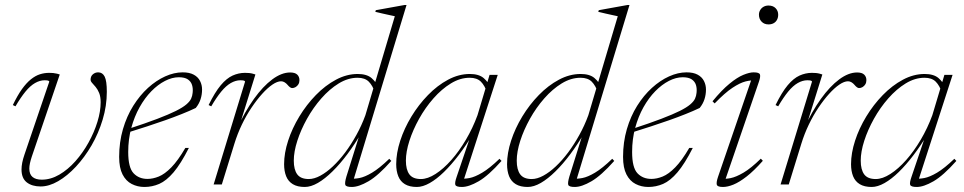

<svg xmlns="http://www.w3.org/2000/svg" viewBox="-20 -733 3832 763"><path d="M404.5 -368Q404.5 -312.5 388 -257.8Q371.5 -203 343.8 -155.2Q316 -107.5 281.8 -70.8Q247.5 -34 211.2 -13Q175 8 141.5 8Q107.5 8 86.5 -8.2Q65.5 -24.5 65.5 -59.5Q65.5 -84.5 77 -118L176 -409Q174.5 -412 170 -413Q165.5 -414 157 -414Q138.5 -414 119.2 -403Q100 -392 81 -368.8Q62 -345.5 41.5 -310.5L31 -315.5Q49.5 -354 67.2 -378.8Q85 -403.5 102.8 -417.8Q120.5 -432 138.5 -437.8Q156.5 -443.5 175.5 -443.5Q183.5 -443.5 191.5 -442.8Q199.5 -442 206.5 -440.2Q213.5 -438.5 217.5 -437L106.5 -111Q101.5 -96 99 -84.2Q96.5 -72.5 96.5 -63Q96.5 -40.5 109.2 -29.8Q122 -19 146 -19Q181.5 -19 215.8 -39Q250 -59 279.8 -92.5Q309.5 -126 332 -166.8Q354.5 -207.5 367.2 -249Q380 -290.5 380 -326.5Q380 -349 374 -363.5Q368 -378 360 -387.5Q352 -397 346 -403.5Q340 -410 340 -416.5Q340 -430 349.2 -437.8Q358.5 -445.5 370 -445.5Q387.5 -445.5 396 -428.5Q404.5 -411.5 404.5 -368Z M690.5 -426Q664 -426 635.8 -411.5Q607.5 -397 581.5 -370.5Q555.5 -344 534.8 -307Q514 -270 501.8 -225Q489.5 -180 489.5 -129Q489.5 -67 510.8 -44.5Q532 -22 566 -22Q587.5 -22 611 -31.5Q634.5 -41 660.8 -67.8Q687 -94.5 716.5 -145H730.5Q698.5 -82 669.8 -48.2Q641 -14.5 612.8 -2.2Q584.5 10 554 10Q526.5 10 503.5 -1.8Q480.5 -13.5 467 -39.8Q453.5 -66 453.5 -109.5Q453.5 -168 468.5 -219.5Q483.5 -271 509.5 -312.5Q535.5 -354 568.2 -383.8Q601 -413.5 636.5 -429.5Q672 -445.5 706 -445.5Q733 -445.5 750 -436.2Q767 -427 775 -411.2Q783 -395.5 783 -377Q783 -357 777 -338.5Q771 -320 758 -304Q733 -292 702.2 -279.8Q671.5 -267.5 636.8 -255.2Q602 -243 564.8 -230.8Q527.5 -218.5 490 -207L491 -221Q560 -243.5 605.8 -261Q651.5 -278.5 679 -292.2Q706.5 -306 720.5 -318Q734.5 -330 739.5 -341Q744.5 -352 745.5 -364Q747.5 -381 743.2 -395Q739 -409 726.5 -417.5Q714 -426 690.5 -426Z M954 -409Q952.5 -412 948 -413Q943.5 -414 935 -414Q916.5 -414 897.2 -403Q878 -392 859 -368.8Q840 -345.5 819.5 -310.5L809 -315.5Q834 -366.5 857.2 -394.2Q880.5 -422 904.5 -432.8Q928.5 -443.5 953.5 -443.5Q962 -443.5 970 -442.8Q978 -442 984.5 -440.2Q991 -438.5 995 -437L927.5 -220.5H921.5Q953 -289.5 989 -339.8Q1025 -390 1062 -417.5Q1099 -445 1133 -445Q1152.5 -445 1161.2 -436.5Q1170 -428 1170 -414.5Q1170 -405 1165.8 -398Q1161.5 -391 1154.8 -387Q1148 -383 1141 -383Q1136.5 -383 1131.8 -386.8Q1127 -390.5 1122.5 -396Q1118 -401.5 1111.2 -405.8Q1104.5 -410 1097 -410Q1082 -410 1062.5 -396.8Q1043 -383.5 1021.8 -360Q1000.5 -336.5 979.5 -305.2Q958.5 -274 941 -237.5Q923.5 -201 911.5 -162L861.5 0H829Z M1470.5 -364Q1461 -393 1445.5 -408.5Q1430 -424 1401 -424Q1363 -424 1326.2 -401.5Q1289.5 -379 1257 -342Q1224.5 -305 1200 -261Q1175.5 -217 1161.5 -173.5Q1147.5 -130 1147.5 -94.5Q1147.5 -59 1161.2 -40.2Q1175 -21.5 1207 -21.5Q1228.5 -21.5 1253 -34.8Q1277.5 -48 1302.8 -71.8Q1328 -95.5 1351.8 -127.2Q1375.5 -159 1396.2 -196.5Q1417 -234 1432 -275L1549 -668.5Q1540 -670.5 1527.2 -673.2Q1514.5 -676 1500.2 -679.2Q1486 -682.5 1471.5 -686L1473.5 -692.5L1587 -713H1595.5L1382.5 -10.5L1371 -23.5Q1387 -21.5 1408.2 -25.5Q1429.5 -29.5 1458.5 -46.8Q1487.5 -64 1527 -102L1535 -93.5Q1483 -35 1444.2 -12.5Q1405.5 10 1378 10Q1355 10 1352.2 1.5Q1349.5 -7 1356.5 -31L1411.5 -206.5H1417Q1390 -160 1360.5 -120.5Q1331 -81 1301.2 -51.8Q1271.5 -22.5 1243.5 -6.2Q1215.5 10 1191 10Q1162 10 1143.8 -1Q1125.5 -12 1117.2 -32.5Q1109 -53 1109 -80.5Q1109 -124.5 1125 -173.8Q1141 -223 1169.5 -270Q1198 -317 1235.2 -355.2Q1272.5 -393.5 1315 -416.2Q1357.5 -439 1401.5 -439Q1437.5 -439 1456.5 -422.8Q1475.5 -406.5 1488.5 -379Z M1795 -31 1852.5 -200.5H1859Q1832 -155 1802.8 -116.5Q1773.5 -78 1744.2 -49.5Q1715 -21 1687.5 -5.5Q1660 10 1636.5 10Q1607.5 10 1589.2 -1Q1571 -12 1562.8 -32.5Q1554.5 -53 1554.5 -80.5Q1554.5 -124.5 1570.5 -173.8Q1586.5 -223 1615 -270Q1643.5 -317 1680.8 -355.2Q1718 -393.5 1760.5 -416.2Q1803 -439 1847 -439Q1883 -439 1902 -422.8Q1921 -406.5 1934 -379L1916 -364Q1906.5 -393 1891 -408.5Q1875.5 -424 1846.5 -424Q1808.5 -424 1771.8 -401.5Q1735 -379 1702.5 -342Q1670 -305 1645.5 -261Q1621 -217 1607 -173.5Q1593 -130 1593 -94.5Q1593 -59 1606.8 -40.2Q1620.5 -21.5 1652.5 -21.5Q1679.5 -21.5 1711 -41.8Q1742.5 -62 1773.5 -97Q1804.5 -132 1831.5 -177.8Q1858.5 -223.5 1877.5 -275L1913 -393.5L1925.5 -435.5H1958L1820.5 -11L1808.5 -23.5Q1824.5 -21.5 1845.8 -25.5Q1867 -29.5 1896.2 -46.8Q1925.5 -64 1965 -102L1973 -93.5Q1921 -35 1882 -12.5Q1843 10 1815.5 10Q1792.5 10 1789.5 1.5Q1786.5 -7 1795 -31Z M2356.5 -364Q2347 -393 2331.5 -408.5Q2316 -424 2287 -424Q2249 -424 2212.2 -401.5Q2175.5 -379 2143 -342Q2110.5 -305 2086 -261Q2061.5 -217 2047.5 -173.5Q2033.5 -130 2033.5 -94.5Q2033.5 -59 2047.2 -40.2Q2061 -21.5 2093 -21.5Q2114.5 -21.5 2139 -34.8Q2163.5 -48 2188.8 -71.8Q2214 -95.5 2237.8 -127.2Q2261.5 -159 2282.2 -196.5Q2303 -234 2318 -275L2435 -668.5Q2426 -670.5 2413.2 -673.2Q2400.5 -676 2386.2 -679.2Q2372 -682.5 2357.5 -686L2359.5 -692.5L2473 -713H2481.5L2268.5 -10.5L2257 -23.5Q2273 -21.5 2294.2 -25.5Q2315.5 -29.5 2344.5 -46.8Q2373.5 -64 2413 -102L2421 -93.5Q2369 -35 2330.2 -12.5Q2291.5 10 2264 10Q2241 10 2238.2 1.5Q2235.5 -7 2242.5 -31L2297.5 -206.5H2303Q2276 -160 2246.5 -120.5Q2217 -81 2187.2 -51.8Q2157.5 -22.5 2129.5 -6.2Q2101.5 10 2077 10Q2048 10 2029.8 -1Q2011.5 -12 2003.2 -32.5Q1995 -53 1995 -80.5Q1995 -124.5 2011 -173.8Q2027 -223 2055.5 -270Q2084 -317 2121.2 -355.2Q2158.5 -393.5 2201 -416.2Q2243.5 -439 2287.5 -439Q2323.5 -439 2342.5 -422.8Q2361.5 -406.5 2374.5 -379Z M2693 -426Q2666.5 -426 2638.2 -411.5Q2610 -397 2584 -370.5Q2558 -344 2537.2 -307Q2516.5 -270 2504.2 -225Q2492 -180 2492 -129Q2492 -67 2513.2 -44.5Q2534.5 -22 2568.5 -22Q2590 -22 2613.5 -31.5Q2637 -41 2663.2 -67.8Q2689.5 -94.5 2719 -145H2733Q2701 -82 2672.2 -48.2Q2643.5 -14.5 2615.2 -2.2Q2587 10 2556.5 10Q2529 10 2506 -1.8Q2483 -13.5 2469.5 -39.8Q2456 -66 2456 -109.5Q2456 -168 2471 -219.5Q2486 -271 2512 -312.5Q2538 -354 2570.8 -383.8Q2603.5 -413.5 2639 -429.5Q2674.5 -445.5 2708.5 -445.5Q2735.5 -445.5 2752.5 -436.2Q2769.5 -427 2777.5 -411.2Q2785.5 -395.5 2785.5 -377Q2785.5 -357 2779.5 -338.5Q2773.5 -320 2760.5 -304Q2735.5 -292 2704.8 -279.8Q2674 -267.5 2639.2 -255.2Q2604.5 -243 2567.2 -230.8Q2530 -218.5 2492.5 -207L2493.5 -221Q2562.5 -243.5 2608.2 -261Q2654 -278.5 2681.5 -292.2Q2709 -306 2723 -318Q2737 -330 2742 -341Q2747 -352 2748 -364Q2750 -381 2745.8 -395Q2741.5 -409 2729 -417.5Q2716.5 -426 2693 -426Z M2833.5 -30.5 2969 -425.5 2982 -413Q2965.5 -415 2943.2 -409.5Q2921 -404 2891 -384.2Q2861 -364.5 2820 -322L2811.5 -330.5Q2848 -375 2878.8 -400.2Q2909.5 -425.5 2934 -435.5Q2958.5 -445.5 2975 -445.5Q2997 -445.5 3000 -437Q3003 -428.5 2995.5 -407L2859.5 -10.5L2846.5 -23Q2862 -21 2883.5 -25.2Q2905 -29.5 2934.5 -46.8Q2964 -64 3003.5 -102.5L3011.5 -94Q2976 -54 2947 -31.5Q2918 -9 2894.8 0.5Q2871.5 10 2853 10Q2831 10 2828.5 0.8Q2826 -8.5 2833.5 -30.5ZM2996 -674.5Q2996 -684.5 3001 -693Q3006 -701.5 3014.5 -706.2Q3023 -711 3034 -711Q3052 -711 3062.2 -700.5Q3072.5 -690 3072.5 -674.5Q3072.5 -663.5 3068 -654.8Q3063.5 -646 3054.8 -641Q3046 -636 3034 -636Q3017 -636 3006.5 -647Q2996 -658 2996 -674.5Z M3207 -409Q3205.5 -412 3201 -413Q3196.5 -414 3188 -414Q3169.5 -414 3150.2 -403Q3131 -392 3112 -368.8Q3093 -345.5 3072.5 -310.5L3062 -315.5Q3087 -366.5 3110.2 -394.2Q3133.5 -422 3157.5 -432.8Q3181.5 -443.5 3206.5 -443.5Q3215 -443.5 3223 -442.8Q3231 -442 3237.5 -440.2Q3244 -438.5 3248 -437L3180.5 -220.5H3174.5Q3206 -289.5 3242 -339.8Q3278 -390 3315 -417.5Q3352 -445 3386 -445Q3405.5 -445 3414.2 -436.5Q3423 -428 3423 -414.5Q3423 -405 3418.8 -398Q3414.5 -391 3407.8 -387Q3401 -383 3394 -383Q3389.5 -383 3384.8 -386.8Q3380 -390.5 3375.5 -396Q3371 -401.5 3364.2 -405.8Q3357.5 -410 3350 -410Q3335 -410 3315.5 -396.8Q3296 -383.5 3274.8 -360Q3253.5 -336.5 3232.5 -305.2Q3211.5 -274 3194 -237.5Q3176.5 -201 3164.5 -162L3114.5 0H3082Z M3602.5 -31 3660 -200.5H3666.5Q3639.5 -155 3610.2 -116.5Q3581 -78 3551.8 -49.5Q3522.5 -21 3495 -5.5Q3467.5 10 3444 10Q3415 10 3396.8 -1Q3378.5 -12 3370.2 -32.5Q3362 -53 3362 -80.5Q3362 -124.5 3378 -173.8Q3394 -223 3422.5 -270Q3451 -317 3488.2 -355.2Q3525.5 -393.5 3568 -416.2Q3610.5 -439 3654.5 -439Q3690.5 -439 3709.5 -422.8Q3728.5 -406.5 3741.5 -379L3723.5 -364Q3714 -393 3698.5 -408.5Q3683 -424 3654 -424Q3616 -424 3579.2 -401.5Q3542.5 -379 3510 -342Q3477.5 -305 3453 -261Q3428.5 -217 3414.5 -173.5Q3400.5 -130 3400.5 -94.5Q3400.5 -59 3414.2 -40.2Q3428 -21.5 3460 -21.5Q3487 -21.5 3518.5 -41.8Q3550 -62 3581 -97Q3612 -132 3639 -177.8Q3666 -223.5 3685 -275L3720.5 -393.5L3733 -435.5H3765.5L3628 -11L3616 -23.5Q3632 -21.5 3653.2 -25.5Q3674.5 -29.5 3703.8 -46.8Q3733 -64 3772.5 -102L3780.5 -93.5Q3728.5 -35 3689.5 -12.5Q3650.5 10 3623 10Q3600 10 3597 1.5Q3594 -7 3602.5 -31Z"/></svg>

Font: Newsreader 24pt ExtraLight
Style: Italic
Weight: 250
Italic angle: -17°
Designer: Hugues Gentile
Foundry: Production Type
Version: Version 1.003